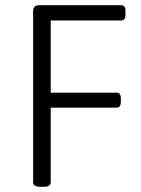

<svg xmlns="http://www.w3.org/2000/svg" viewBox="-20 -720 543 742"><path d="M138 2Q122 2 115 -2.5Q108 -7 108 -16V-677Q108 -700 132 -700H449Q465 -700 465 -677V-664Q465 -641 449 -641H176V-362H431Q447 -362 447 -339V-327Q447 -304 431 -304H176V-16Q176 -7 169.5 -2.5Q163 2 146 2Z"/></svg>

Font: Asap Light
Style: Regular
Weight: 300
Designer: Pablo Cosgaya
Foundry: Omnibus-Type
Version: Version 3.001